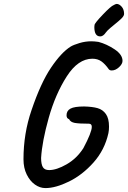

<svg xmlns="http://www.w3.org/2000/svg" viewBox="-20 -895 654 981"><path d="M100 -81Q100 -213 141 -332Q188 -471 240.5 -549Q293 -627 341 -657Q356 -666 386 -675Q416 -684 446 -684Q462 -684 483 -681Q525 -670 565.5 -643Q606 -616 606 -584Q606 -568 588 -551.5Q570 -535 551 -535Q541 -535 536 -541Q517 -568 498 -581.5Q479 -595 452 -595Q379 -595 321 -504.5Q263 -414 229 -293Q195 -172 190 -88Q190 -56 199 -41Q208 -26 231 -26Q269 -26 320.5 -55.5Q372 -85 406 -138Q449 -219 449 -247Q449 -263 434 -263Q384 -263 362 -267Q340 -271 333 -286Q320 -290 320 -306Q320 -329 340 -340Q360 -351 410 -351Q452 -350 478.5 -342.5Q505 -335 521 -312.5Q537 -290 537 -248Q537 -230 534 -215Q515 -129 458 -65Q401 -1 332.5 32.5Q264 66 212 66Q184 66 158.5 48Q133 30 116.5 -3.5Q100 -37 100 -81ZM462 -757 463 -767Q463 -776 505 -820Q547 -864 561 -869Q569 -874 576 -875Q589 -875 601.5 -861Q614 -847 614 -824Q614 -814 601.5 -801.5Q589 -789 564 -769Q560 -766 543.5 -752Q527 -738 520 -728Q507 -709 492 -709Q462 -709 462 -757Z"/></svg>

Font: Caveat
Style: Bold
Weight: 700
Designer: Pablo Impallari
Foundry: Pablo Impallari
Version: Version 1.500; ttfautohint (v1.6)